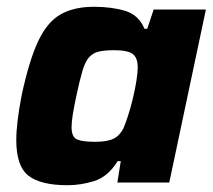

<svg xmlns="http://www.w3.org/2000/svg" viewBox="-20 -538 629 566"><path d="M179 8Q100 8 64 -20Q28 -48 28 -125Q28 -150 32 -183.5Q36 -217 44 -258Q66 -360 92.5 -416.5Q119 -473 158.5 -495.5Q198 -518 257 -518Q309 -518 349 -506Q389 -494 406 -453H414L433 -510H587L479 0H326L336 -63H327Q298 -17 258.5 -4.5Q219 8 179 8ZM261 -120Q296 -120 314.5 -129Q333 -138 344 -160Q350 -174 357.5 -197Q365 -220 371.5 -247Q378 -274 382 -299Q386 -324 386 -339Q386 -368 371 -379Q356 -390 317 -390Q289 -390 271.5 -386Q254 -382 242.5 -369Q231 -356 223 -329Q215 -302 205 -255Q198 -222 194.5 -200Q191 -178 191 -163Q191 -134 207 -127Q223 -120 261 -120Z"/></svg>

Font: Saira
Style: Bold Italic
Weight: 700
Italic angle: -12°
Designer: Hector Gatti with collaboration of the Omnibus-Type team
Foundry: Omnibus-Type
Version: Version 1.100; ttfautohint (v1.8.3)